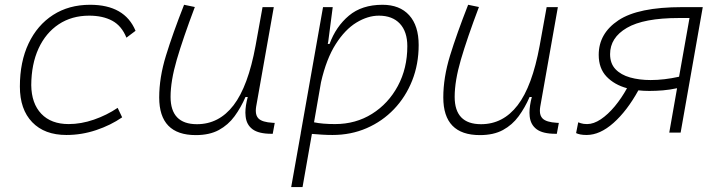

<svg xmlns="http://www.w3.org/2000/svg" viewBox="-20 -547 2970 792"><path d="M263.2 -35.2Q314.5 -35.2 367.4 -53.5Q420.4 -71.8 465.3 -102.1L483.9 -63Q436.5 -30.3 376.7 -10.3Q316.9 9.8 253.9 9.8Q163.6 9.8 112.8 -43Q62 -95.7 62 -189.9Q62 -292 97.9 -367.7Q133.8 -443.4 199 -485.4Q264.2 -527.3 351.6 -527.3Q494.6 -527.3 539.1 -419.9L501.5 -391.6Q481.9 -440.4 443.1 -461.4Q404.3 -482.4 347.7 -482.4Q275.9 -482.4 222.2 -446.8Q168.5 -411.1 138.9 -346.7Q109.4 -282.2 108.9 -195.8Q109.9 -120.1 150.4 -77.6Q190.9 -35.2 263.2 -35.2Z M787.6 10.3Q636.7 10.3 636.7 -145Q636.7 -227.1 664.6 -317.6Q692.4 -408.2 739.3 -527.3L783.7 -518.1Q734.9 -388.7 709.2 -300.8Q683.6 -212.9 683.6 -147.5Q683.6 -34.7 792.5 -34.7Q883.3 -34.7 943.4 -112.8Q1003.4 -190.9 1034.2 -358.4L1063 -517.6H1109.4L1036.6 -106.9Q1035.2 -97.7 1035.2 -89.8Q1035.2 -69.3 1046.4 -58.1Q1061.5 -43 1104.5 -40.5L1113.3 -40L1105 4.9H1099.6Q1046.9 4.9 1021.7 -13.9Q996.6 -32.7 993.2 -66.9Q992.2 -74.2 992.2 -82Q992.2 -110.8 1002 -147H992.7Q973.6 -103 947.5 -67.4Q921.4 -31.7 882.8 -10.7Q844.2 10.3 787.6 10.3Z M1228 224.6H1181.2L1221.2 -0.5Q1220.7 -0.5 1220.2 -0.5L1221.2 -1.5L1312.5 -517.6H1352.5L1334 -375.5L1332 -365.7H1339.4Q1365.7 -437.5 1419.2 -482.4Q1472.7 -527.3 1557.6 -527.3Q1628.9 -527.3 1668 -484.1Q1707 -440.9 1707 -361.3Q1707 -282.2 1680.2 -214.6Q1653.3 -147 1605.2 -96.7Q1557.1 -46.4 1492.4 -18.3Q1427.7 9.8 1351.6 9.8Q1330.1 9.8 1309.1 8.5Q1288.1 7.3 1266.6 5.4ZM1275.4 -42.5Q1309.6 -35.2 1362.3 -35.2Q1447.3 -35.2 1514.6 -77.4Q1582 -119.6 1621.1 -192.4Q1660.2 -265.1 1660.2 -356.4Q1660.2 -416.5 1629.4 -449.5Q1598.6 -482.4 1543 -482.4Q1497.1 -482.4 1450.2 -453.9Q1403.3 -425.3 1364.7 -364.7Q1326.2 -304.2 1304.2 -208Z M1959.5 10.3Q1808.6 10.3 1808.6 -145Q1808.6 -227.1 1836.4 -317.6Q1864.3 -408.2 1911.1 -527.3L1955.6 -518.1Q1906.7 -388.7 1881.1 -300.8Q1855.5 -212.9 1855.5 -147.5Q1855.5 -34.7 1964.4 -34.7Q2055.2 -34.7 2115.2 -112.8Q2175.3 -190.9 2206.1 -358.4L2234.9 -517.6H2281.2L2208.5 -106.9Q2207 -97.7 2207 -89.8Q2207 -69.3 2218.3 -58.1Q2233.4 -43 2276.4 -40.5L2285.2 -40L2276.9 4.9H2271.5Q2218.8 4.9 2193.6 -13.9Q2168.5 -32.7 2165 -66.9Q2164.1 -74.2 2164.1 -82Q2164.1 -110.8 2173.8 -147H2164.6Q2145.5 -103 2119.4 -67.4Q2093.3 -31.7 2054.7 -10.7Q2016.1 10.3 1959.5 10.3Z M2658.7 -171.9Q2634.8 -171.9 2613.3 -174.3Q2566.4 -89.4 2510.5 -39.8Q2454.6 9.8 2399.9 9.8Q2384.8 9.8 2373.8 7.6Q2362.8 5.4 2356.4 2L2365.2 -42.5Q2366.2 -42 2376.2 -38.6Q2386.2 -35.2 2401.9 -35.2Q2428.7 -35.2 2458.3 -54.9Q2487.8 -74.7 2515.9 -108.4Q2543.9 -142.1 2566.4 -183.1Q2514.2 -197.3 2481.9 -231.2Q2449.7 -265.1 2449.7 -320.8Q2449.7 -409.2 2531.2 -463.4Q2612.8 -517.6 2793.5 -517.6H2878.9L2787.6 0H2740.7L2772.9 -183.1Q2743.7 -176.8 2714.8 -174.3Q2686 -171.9 2658.7 -171.9ZM2781.2 -230.5 2824.2 -472.7H2780.8Q2635.3 -472.7 2565.9 -432.1Q2496.6 -391.6 2496.6 -323.7Q2496.6 -285.2 2518.8 -261.7Q2541 -238.3 2579.1 -227.5Q2617.2 -216.8 2664.1 -216.8Q2719.2 -216.8 2781.2 -230.5Z"/></svg>

Font: CaskaydiaCove NFP ExtraLight
Style: Italic
Weight: 200
Italic angle: -10°
Designer: Aaron Bell
Foundry: Saja Typeworks
Version: Version 2111.001; VTT 6.35;Nerd Fonts 3.1.1